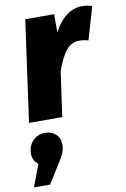

<svg xmlns="http://www.w3.org/2000/svg" viewBox="-115 -605 654 996"><g transform="rotate(-10 211.5 -107.5)"><path d="M442 -540 392 -368Q368 -375 346 -375Q301 -375 273.5 -339Q246 -303 222 -235L189 0H14L88 -533H240V-436Q267 -490 306 -519.5Q345 -549 389 -549Q417 -549 442 -540ZM165 140Q165 164 156 185Q147 206 126 238L66 334H-19L25 217Q-4 196 -4 160Q-4 118 22 91.5Q48 65 86 65Q121 65 143 86Q165 107 165 140Z"/></g></svg>

Font: Trujillo ExtraBold
Style: Italic
Weight: 800
Italic angle: -8°
Designer: Fira Sans original fonts by bBox Type GmbH, Carrois Corporate GbR, & Edenspiekermann AG / Changes by Cristiano Sobral
Foundry: Fira Sans original fonts by bBox Type GmbH, Carrois Corporate GbR, & Edenspiekermann AG / Changes by Cristiano Sobral
Version: Version 4.301;July 28, 2020;FontCreator 13.0.0.2655 64-bit